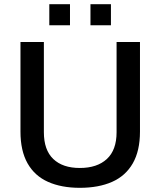

<svg xmlns="http://www.w3.org/2000/svg" viewBox="-20 -887 768 919"><path d="M362 12Q274 12 210 -16.5Q146 -45 112 -105Q78 -165 78 -257V-686H190V-254Q190 -169 235 -126Q280 -83 362 -83Q445 -83 491.5 -126Q538 -169 538 -254V-686H650V-257Q650 -165 615.5 -105Q581 -45 516.5 -16.5Q452 12 362 12ZM216 -766V-867H315V-766ZM413 -766V-867H511V-766Z"/></svg>

Font: Archivo SemiBold Medium
Style: Regular
Weight: 500
Version: Version 2.001